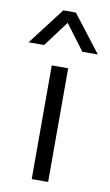

<svg xmlns="http://www.w3.org/2000/svg" viewBox="-119 -786 475 830"><g transform="rotate(10 118.0 -371.0)"><path d="M82 -499H154V0H82ZM90 -742H145L270 -580H202L118 -692L34 -580H-34Z"/></g></svg>

Font: Stavian Regular
Style: Regular
Weight: 400
Version: Version 1.000; ttfautohint (v1.6)